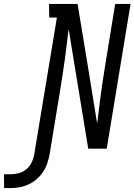

<svg xmlns="http://www.w3.org/2000/svg" viewBox="-179 -755 683 975"><path d="M-158 200 -159 130H-124Q-103 130 -82 124Q-61 118 -44 103.5Q-27 89 -17.5 68.5Q-8 48 -5 28L110 -666H71L70 -735H215L265 -432L314 -130Q316 -139 317.5 -148Q319 -157 319 -165L333 -276Q339 -317 345 -358.5Q351 -400 358 -441L406 -735H484L363 0H269L170 -605Q168 -596 166.5 -587Q165 -578 165 -570L151 -459Q145 -418 139 -376.5Q133 -335 126 -294L73 28Q69 50 61.5 73Q54 96 40.5 116.5Q27 137 8.5 153.5Q-10 170 -32 180.5Q-54 191 -77.5 195.5Q-101 200 -123 200Z"/></svg>

Font: Iosevka QP
Style: Italic
Weight: 400
Italic angle: -9°
Designer: Belleve Invis
Foundry: Belleve Invis
Version: Version 20.0.0; ttfautohint (v1.8.4)